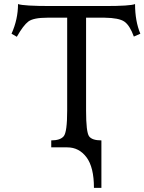

<svg xmlns="http://www.w3.org/2000/svg" viewBox="-20 -723 708 942"><path d="M477.5 198.7H440.9Q440.9 97.2 404.3 48.6Q367.7 0 310.1 0H231.4V-34.2Q275.9 -34.2 292.7 -54.7Q309.6 -75.2 309.6 -180.7V-636.2H212.9Q144 -636.2 119.1 -617.4Q94.2 -598.6 62.5 -542.5L36.6 -557.6Q68.4 -628.4 68.4 -703.1Q95.2 -693.4 231 -693.4H494.1Q619.1 -693.4 642.6 -703.1Q642.6 -619.6 668.5 -557.6L636.7 -543.5Q616.7 -598.6 590.3 -616.9Q564 -635.3 493.2 -636.2H402.3V-180.7Q402.3 -74.7 417 -54.4Q431.6 -34.2 477.5 -34.2Z"/></svg>

Font: Kelvinch
Style: Regular
Weight: 400
Designer: Paul James MIller
Foundry: High-Logic / Made with FontCreator
Version: Version 3.30 September 23, 2016